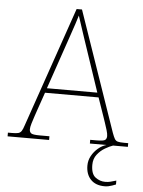

<svg xmlns="http://www.w3.org/2000/svg" viewBox="-65 -762 771 1032"><g transform="rotate(5 320.5 -246.0)"><path d="M-4 0V-20H18Q41 -20 52 -23Q63 -26 69.5 -36Q76 -46 83 -68L306 -714H335L558 -68Q566 -46 572 -36Q578 -26 589 -23Q600 -20 623 -20H645V0H440V-20H474Q512 -20 520.5 -27Q529 -34 529 -48Q529 -60 523 -80Q517 -100 510.5 -119Q504 -138 501 -147L465 -251H176L140 -147Q137 -138 130.5 -119Q124 -100 118 -80Q112 -60 112 -48Q112 -34 121 -27Q130 -20 167 -20H220V0ZM184 -276H456L379 -505Q370 -532 359 -564.5Q348 -597 338 -628Q328 -659 321 -680Q317 -665 306.5 -634Q296 -603 285 -570.5Q274 -538 266 -515ZM539 222Q490 222 463.5 194Q437 166 437 119Q437 91 450.5 66.5Q464 42 485.5 24Q507 6 530 0H565Q547 6 523 20Q499 34 481 57Q463 80 463 113Q463 162 487 180Q511 198 539 198Q555 198 567 195Q579 192 599 186V207Q589 211 579 214.5Q569 218 559 220Q549 222 539 222Z"/></g></svg>

Font: Noto Serif Lao Thin
Style: Regular
Weight: 250
Designer: Monotype Design Team
Foundry: Monotype Imaging Inc.
Version: Version 2.003